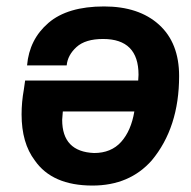

<svg xmlns="http://www.w3.org/2000/svg" viewBox="-20 -557 593 596"><path d="M267 19Q142 19 88 -59Q47 -113 47 -202Q47 -240 54 -279L58 -307H409L410 -325Q410 -436 300 -436Q245 -436 217.5 -411Q190 -386 187 -354H64Q71 -435 130.5 -486Q190 -537 303 -537Q411 -537 473.5 -480.5Q536 -424 536 -321Q536 -161 451 -59Q382 19 267 19ZM272 -82Q325 -82 356 -116.5Q387 -151 397 -211H175L173 -185Q173 -86 272 -82Z"/></svg>

Font: Tanohe Sans SemiBold
Style: Italic
Weight: 600
Designer: Village Type and Design LLC & Cristiano Sobral
Foundry: Cooper Hewitt Smithsonian Design Museum
Version: Version 1.00;September 29, 2021;FontCreator 13.0.0.2655 64-b